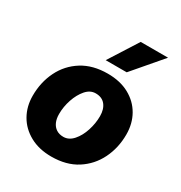

<svg xmlns="http://www.w3.org/2000/svg" viewBox="-175 -863 940 997"><g transform="rotate(30 295.0 -364.0)"><path d="M275 10Q201 10 146.5 -20Q92 -50 63 -101Q34 -152 34 -216Q34 -297 67 -364Q100 -431 163 -470.5Q226 -510 315 -510Q390 -510 444 -480.5Q498 -451 527 -400Q556 -349 556 -284Q556 -204 523 -137Q490 -70 427.5 -30Q365 10 275 10ZM278 -110Q311 -110 336.5 -139Q362 -168 376 -211.5Q390 -255 390 -298Q390 -340 370 -365Q350 -390 312 -390Q279 -390 254 -361Q229 -332 214.5 -289Q200 -246 200 -202Q200 -174 209 -153.5Q218 -133 235.5 -121.5Q253 -110 278 -110ZM380 -738H544L396 -565H270Z"/></g></svg>

Font: Kantumruy Pro
Style: Bold Italic
Weight: 700
Italic angle: -13°
Version: Version 1.002